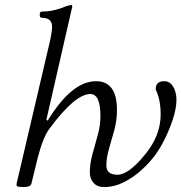

<svg xmlns="http://www.w3.org/2000/svg" viewBox="-20 -745 735 778"><path d="M76 13Q53 13 49.5 9.5Q46 6 47 0L184 -585Q191 -621 191 -637Q191 -673 149 -673Q141 -673 141 -685.5Q141 -698 149 -698Q187 -698 225 -711Q245 -719 255.5 -722Q266 -725 268 -725Q272 -725 273 -719L168 -260L173 -256Q271 -416 369 -416Q454 -416 454 -299Q454 -259 443.5 -219.5Q433 -180 422 -143Q411 -106 411 -74Q411 -37 456 -37Q501 -37 567 -118Q631 -195 631 -281Q631 -342 611 -382Q610 -416 645 -416Q663 -416 674 -404Q685 -392 690 -375Q695 -358 695 -342Q695 -307 681.5 -265Q668 -223 648.5 -183.5Q629 -144 609 -117Q587 -87 554.5 -57Q522 -27 482.5 -7Q443 13 402 13Q374 13 359 -4Q344 -21 344 -46Q344 -81 354.5 -119.5Q365 -158 376 -197.5Q387 -237 387 -274Q387 -364 346 -364Q284 -364 180 -223Q154 -188 133 -106L107 0Q103 13 76 13Z"/></svg>

Font: Junicode SmExp
Style: Italic
Weight: 400
Width: 6
Italic angle: -11°
Designer: Peter S. Baker
Version: Version 2.205; ttfautohint (v1.8.4)